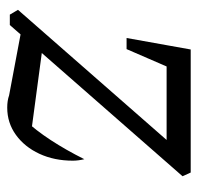

<svg xmlns="http://www.w3.org/2000/svg" viewBox="-28 -500 535 518"><g transform="rotate(90 239.0 -240.5)"><path d="M19 0 6 -22 414 -488H445L455 -466L47 0ZM237 2 51 -33 102 -89 341 -57 303 -40Q331 -70 357.5 -110.5Q384 -151 409 -201Q411 -193 412 -185Q413 -177 413 -170Q413 -120 394.5 -80Q376 -40 343.5 -16.5Q311 7 270 7Q251 7 237 2ZM82 -315 113 -488H187L112 -315ZM137 -423 113 -488H445L378 -423Z"/></g></svg>

Font: Piazzolla Thin
Style: Italic
Weight: 400
Italic angle: -11.3°
Version: Version 2.005